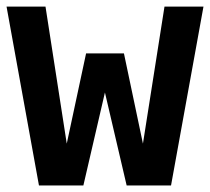

<svg xmlns="http://www.w3.org/2000/svg" viewBox="-20 -567 642 587"><path d="M99.1 0H234.9L300.8 -284.2L367.2 0H502.9L602.1 -546.9H482.9L417 -127.9L358.9 -403.8H243.2L184.1 -127.9L119.1 -546.9H0Z"/></svg>

Font: Hack
Style: Bold
Weight: 700
Monospace: yes
Designer: Christopher Simpkins
Foundry: Christopher Simpkins
Version: Version 2.010